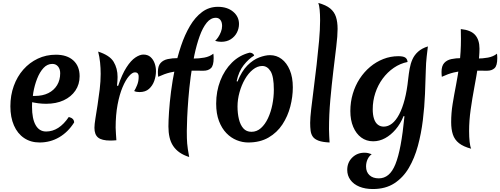

<svg xmlns="http://www.w3.org/2000/svg" viewBox="-20 -946 3374 1295"><path d="M247 15Q187 15 142.5 -15Q98 -45 74 -100Q50 -155 50 -229Q50 -303 73 -366.5Q96 -430 137.5 -477Q179 -524 235 -550.5Q291 -577 357 -577Q432 -577 474.5 -538.5Q517 -500 517 -432Q517 -377 488.5 -335Q460 -293 409.5 -269.5Q359 -246 291 -246Q264 -246 237.5 -249.5Q211 -253 187 -259L190 -299H216Q268 -299 306 -318Q344 -337 365 -371.5Q386 -406 386 -452Q386 -480 371.5 -497.5Q357 -515 333 -515Q299 -515 273.5 -487.5Q248 -460 230.5 -415.5Q213 -371 204.5 -321Q196 -271 196 -226Q196 -145 220.5 -102Q245 -59 291 -59Q378 -59 444 -157Q480 -148 480 -120Q439 -55 379 -20Q319 15 247 15Z M777 -367Q803 -445 833 -491.5Q863 -538 893 -558Q923 -578 947 -578Q976 -578 994.5 -562Q1013 -546 1022.5 -520.5Q1032 -495 1032 -466Q1032 -433 1020.5 -400.5Q1009 -368 985 -346.5Q961 -325 921 -325Q911 -325 902 -326.5Q893 -328 885 -332Q894 -346 904 -370Q914 -394 915 -419Q917 -436 911.5 -447Q906 -458 890 -458Q872 -458 849.5 -432Q827 -406 806.5 -357.5Q786 -309 773 -240Q760 -171 760 -85Q760 -65 762 -44Q764 -23 765 0Q753 1 743 1.5Q733 2 724 2Q667 2 642 -18Q617 -38 617 -84Q617 -106 623.5 -146.5Q630 -187 638 -238Q646 -289 652.5 -343.5Q659 -398 659 -448Q659 -487 655 -525Q651 -563 642 -598Q720 -573 746.5 -529Q773 -485 773 -427Q773 -417 772 -401Q771 -385 769 -368Z M1116 -93Q1116 -130 1120 -191.5Q1124 -253 1133.5 -328Q1143 -403 1159.5 -482.5Q1176 -562 1201 -636.5Q1226 -711 1261 -770.5Q1296 -830 1343 -865Q1390 -900 1450 -900Q1513 -900 1552.5 -867Q1592 -834 1592 -784Q1592 -754 1578 -726.5Q1564 -699 1537 -681.5Q1510 -664 1472 -664Q1463 -664 1452.5 -665.5Q1442 -667 1431 -671Q1440 -678 1451 -694Q1462 -710 1470 -730.5Q1478 -751 1478 -771Q1478 -797 1466.5 -811.5Q1455 -826 1436 -826Q1401 -826 1374 -792.5Q1347 -759 1326.5 -702Q1306 -645 1291 -574Q1276 -503 1266 -427Q1256 -351 1250.5 -280Q1245 -209 1242.5 -152.5Q1240 -96 1240 -63Q1240 -34 1240.5 -14.5Q1241 5 1242.5 22Q1244 39 1247 60Q1250 81 1256 113Q1218 101 1191.5 82.5Q1165 64 1148 38.5Q1131 13 1123.5 -20Q1116 -53 1116 -93ZM1419 -584Q1420 -577 1420.5 -569.5Q1421 -562 1421 -554Q1421 -503 1402.5 -486Q1384 -469 1353 -469Q1308 -469 1270.5 -469.5Q1233 -470 1198.5 -468Q1164 -466 1127 -457Q1090 -448 1047 -428Q1046 -436 1045.5 -444.5Q1045 -453 1045 -461Q1045 -501 1063 -521Q1081 -541 1111.5 -547.5Q1142 -554 1179 -554Q1205 -554 1232 -552.5Q1259 -551 1284 -551Q1322 -551 1358 -557.5Q1394 -564 1419 -584Z M1654 15Q1615 15 1576.5 -0.5Q1538 -16 1507 -48Q1476 -80 1457 -129.5Q1438 -179 1438 -247Q1438 -330 1466 -402Q1494 -474 1544.5 -524Q1595 -574 1664 -591Q1675 -591 1684 -585Q1693 -579 1694 -571Q1657 -549 1623.5 -506.5Q1590 -464 1576 -398L1582 -396Q1610 -466 1648.5 -504.5Q1687 -543 1728 -558.5Q1769 -574 1801 -574Q1845 -574 1879.5 -548Q1914 -522 1934.5 -473.5Q1955 -425 1955 -357Q1955 -293 1938 -227.5Q1921 -162 1885 -107Q1849 -52 1791.5 -18.5Q1734 15 1654 15ZM1676 -57Q1712 -57 1740 -82Q1768 -107 1787.5 -148.5Q1807 -190 1817 -240.5Q1827 -291 1827 -341Q1827 -430 1805 -465.5Q1783 -501 1749 -501Q1716 -501 1685.5 -476.5Q1655 -452 1632 -412Q1609 -372 1595.5 -323.5Q1582 -275 1582 -228Q1582 -181 1591.5 -142Q1601 -103 1621.5 -80Q1642 -57 1676 -57Z M2072 -117Q2072 -150 2079 -211Q2086 -272 2096 -349Q2106 -426 2115.5 -509Q2125 -592 2132 -670Q2139 -748 2139 -809Q2139 -850 2136 -880.5Q2133 -911 2127 -926Q2179 -912 2207 -889Q2235 -866 2246 -832Q2257 -798 2257 -751Q2257 -705 2248 -631Q2239 -557 2228 -465Q2217 -373 2208 -273Q2199 -173 2199 -75Q2199 -52 2200.5 -29.5Q2202 -7 2203 15Q2156 13 2129 3Q2102 -7 2090 -24Q2078 -41 2075 -64.5Q2072 -88 2072 -117Z M2702 -163Q2681 -111 2648.5 -73Q2616 -35 2577.5 -14Q2539 7 2497 7Q2451 7 2416.5 -18.5Q2382 -44 2362.5 -90Q2343 -136 2343 -197Q2343 -258 2359.5 -313.5Q2376 -369 2406 -415Q2436 -461 2476.5 -495Q2517 -529 2565.5 -548Q2614 -567 2667 -567Q2699 -567 2713 -558Q2727 -549 2729 -528Q2679 -518 2636 -488.5Q2593 -459 2561 -415.5Q2529 -372 2511.5 -319Q2494 -266 2494 -209Q2494 -172 2502.5 -145.5Q2511 -119 2528 -105.5Q2545 -92 2568 -92Q2598 -92 2624.5 -113Q2651 -134 2672.5 -175Q2694 -216 2709.5 -275.5Q2725 -335 2733 -412Q2737 -449 2743 -483Q2749 -517 2762 -546Q2775 -575 2800 -597.5Q2825 -620 2866 -633Q2861 -590 2858 -565Q2855 -540 2854 -520.5Q2853 -501 2852 -473Q2850 -400 2846.5 -312.5Q2843 -225 2832 -135Q2821 -45 2798.5 38Q2776 121 2737.5 186.5Q2699 252 2639.5 290.5Q2580 329 2495 329Q2443 329 2404 313Q2365 297 2343.5 267.5Q2322 238 2322 200Q2322 150 2355.5 117Q2389 84 2438 84Q2451 84 2462.5 86.5Q2474 89 2487 94Q2469 107 2459 129Q2449 151 2449 177Q2449 214 2472 235.5Q2495 257 2535 257Q2571 257 2599 234Q2627 211 2647 161.5Q2667 112 2682 32Q2697 -48 2708 -162Z M3144 -63Q3144 -21 3147.5 10.5Q3151 42 3158 57Q3105 43 3075.5 19.5Q3046 -4 3034.5 -39Q3023 -74 3023 -122Q3023 -184 3033 -245.5Q3043 -307 3056 -373.5Q3069 -440 3079 -516.5Q3089 -593 3089 -685Q3089 -701 3088.5 -717.5Q3088 -734 3088 -750Q3156 -743 3185 -710Q3214 -677 3214 -618Q3214 -564 3203.5 -497Q3193 -430 3179 -355.5Q3165 -281 3154.5 -206.5Q3144 -132 3144 -63ZM3332 -584Q3333 -577 3333.5 -569.5Q3334 -562 3334 -554Q3334 -503 3315.5 -486Q3297 -469 3266 -469Q3221 -469 3183.5 -469.5Q3146 -470 3111.5 -468Q3077 -466 3040 -457Q3003 -448 2960 -428Q2959 -436 2958.5 -444.5Q2958 -453 2958 -461Q2958 -501 2976 -521Q2994 -541 3024.5 -547.5Q3055 -554 3092 -554Q3118 -554 3145 -552.5Q3172 -551 3197 -551Q3235 -551 3271 -557.5Q3307 -564 3332 -584Z"/></svg>

Font: Merienda
Style: Bold
Weight: 700
Designer: Eduardo Rodriguez Tunni
Foundry: Eduardo Rodriguez Tunni
Version: Version 2.001